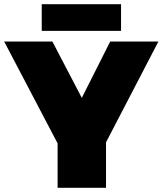

<svg xmlns="http://www.w3.org/2000/svg" viewBox="-30 -900 779 920"><path d="M478 0H246V-213L-10 -701H221L362 -431L498 -701H729L478 -218ZM550 -752H170V-880H550Z"/></svg>

Font: Argentum Novus Black
Style: Regular
Weight: 900
Designer: Julieta Ulanovsky (font) & Cristiano Sobral (main changes)
Foundry: Julieta Ulanovsky (font) & Cristiano Sobral (main changes)
Version: Version 3.00;November 27, 2020;FontCreator 13.0.0.2655 64-bi